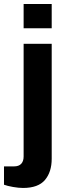

<svg xmlns="http://www.w3.org/2000/svg" viewBox="-53 -743 337 951"><path d="M64 -603V-723.1H203.1V-603ZM61 188Q39.6 188 11.5 183.1Q-16.6 178.2 -33.2 171.9V81.1H17.1Q40 81.1 52 68.4Q64 55.7 64 32.2V-525.9H203.1V43Q203.1 108.9 169.7 148.4Q136.2 188 61 188Z"/></svg>

Font: Archivo
Style: Bold
Weight: 700
Designer: Hector Gatti
Foundry: Omnibus-Type
Version: Version 2.001